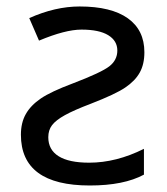

<svg xmlns="http://www.w3.org/2000/svg" viewBox="-20 -566 519 596"><path d="M44.9 -147.9Q44.9 -185.1 60.1 -211.9Q75.2 -238.8 106.7 -260.3Q138.2 -281.7 206.1 -307.1Q294.4 -340.8 319.3 -360.1Q344.2 -379.4 344.2 -409.2Q344.2 -439.5 315.9 -456.8Q287.6 -474.1 232.9 -474.1Q182.6 -474.1 101.1 -439.9L70.8 -509.8Q151.4 -545.9 227.1 -545.9Q325.2 -545.9 376.7 -509.3Q428.2 -472.7 428.2 -403.8Q428.2 -366.7 413.8 -340.8Q399.4 -314.9 368.7 -294.2Q337.9 -273.4 262.2 -244.1Q209.5 -224.1 181.4 -208.5Q153.3 -192.9 141.6 -177.5Q129.9 -162.1 129.9 -140.1Q129.9 -101.1 161.9 -81.1Q193.8 -61 256.8 -61Q340.8 -61 426.8 -104V-23.9Q364.3 9.8 258.8 9.8Q44.9 9.8 44.9 -147.9Z"/></svg>

Font: NotoPenekeko
Style: Regular
Weight: 400
Designer: Monotype Design team
Foundry: Monotype Imaging Inc.
Version: Version 1.04